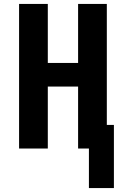

<svg xmlns="http://www.w3.org/2000/svg" viewBox="-20 -755 640 976"><path d="M432 201V0H377V-315H223V0H77V-735H223V-435H377V-735H523V-120H559V201Z"/></svg>

Font: Iosevka SS04 Heavy Extended
Style: Regular
Weight: 900
Width: 7
Monospace: yes
Designer: Belleve Invis
Foundry: Belleve Invis
Version: Version 19.0.0; ttfautohint (v1.8.4)